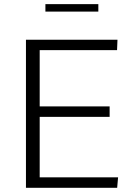

<svg xmlns="http://www.w3.org/2000/svg" viewBox="-20 -901 630 921"><path d="M104.5 0V-710.4H543.5L541.5 -660.6H170.4V-390.6H505.9V-340.3H170.4V-50.3H546.4L542 0ZM197.8 -845.2V-881.3H451.7V-845.2Z"/></svg>

Font: Comme ExtraLight
Style: Regular
Weight: 250
Version: Version 1.000;gftools[0.9.27]